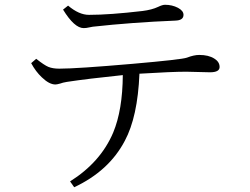

<svg xmlns="http://www.w3.org/2000/svg" viewBox="-20 -747 1040 800"><path d="M561 -439.9Q553.7 -260.3 500 -160.2Q434.1 -34.7 289.1 33.2L272 8.8Q399.4 -71.3 451.7 -194.8Q490.7 -288.6 491.7 -434.1Q344.7 -418.9 258.8 -405.8Q240.7 -402.8 231 -398.9Q216.8 -395 210.9 -395Q185.1 -395 154.3 -424.8Q128.4 -449.2 109.9 -483.9L130.9 -502Q164.1 -475.6 181.6 -468.3Q199.7 -460.9 227.1 -460.9Q299.3 -460.9 531.7 -481Q737.8 -499 758.8 -506.8Q788.1 -518.1 810.1 -518.1Q849.1 -518.1 873 -502.9Q895 -489.3 895 -467.8Q895 -445.8 855 -445.8L755.9 -448.2Q696.3 -448.2 561 -439.9ZM263.7 -723.6Q309.1 -685.1 350.6 -685.1Q436.5 -685.1 573.7 -701.2Q612.8 -706.1 638.7 -718.3Q656.7 -727.1 667.5 -727.1Q697.3 -727.1 721.7 -714.4Q744.6 -702.1 744.6 -685.1Q744.6 -662.1 710.4 -661.1Q530.8 -653.8 366.7 -635.7Q359.9 -634.8 351.6 -632.8Q339.8 -629.9 328.6 -629.9Q290 -629.9 242.7 -707Z"/></svg>

Font: I.Ming
Style: Regular
Weight: 400
Designer: Ichiten Fonts Project
Version: Version 6.11; Dec 27, 2019